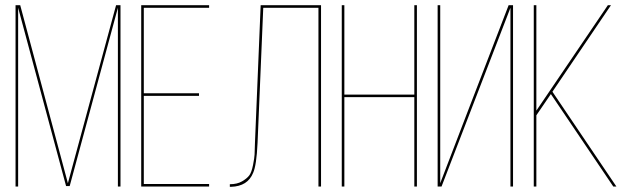

<svg xmlns="http://www.w3.org/2000/svg" viewBox="-20 -720 2439 741"><path d="M435 -690 249 -2H235L50 -690V0H40V-700H58L242 -13L428 -700H445V0H435Z M535 -360H748V-350H535V-10H787V0H525V-700H787V-690H535Z M1209 -690H996L974 -168Q970 -82 957 -53Q936 -1 872 1H867V-9Q895 -9 914 -20Q933 -31 942 -43Q951 -55 956.5 -83Q962 -111 962.5 -123.5Q963 -136 964 -169L986 -700H1219V0H1209Z M1579 -345H1309V0H1299V-700H1309V-355H1579V-700H1589V0H1579Z M1950 -690 1684 0H1669V-700H1679V-13L1784 -287L1943 -700H1960V0H1950Z M2347 0 2106 -357 2050 -275V0H2040V-700H2050V-293L2326 -700H2338L2112 -366L2359 0Z"/></svg>

Font: Bebas Neue Thin
Style: Regular
Weight: 200
Designer: Ryoichi Tsunekawa
Foundry: Ryoichi Tsunekawa
Version: Version 1.003;PS 001.003;hotconv 1.0.70;makeotf.lib2.5.58329